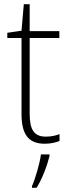

<svg xmlns="http://www.w3.org/2000/svg" viewBox="-20 -678 328 919"><path d="M199 -24C140 -24 122 -62 122 -135V-496H264V-529H122V-658H94L83 -531L15 -521V-496H83V-133C83 -39 113 10 194 10C224 10 246 4 265 -3V-36C247 -29 225 -24 199 -24ZM217 69V61H176C171 103 148 180 133 213V221H155C183 176 205 117 217 69Z"/></svg>

Font: Noto Sans Gurmukhi UI SemiCondensed ExtraLight
Style: Regular
Weight: 200
Width: 4
Designer: Jelle Bosma - Monotype Design Team
Foundry: Monotype Imaging Inc.
Version: Version 2.004